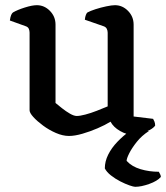

<svg xmlns="http://www.w3.org/2000/svg" viewBox="-20 -520 640 740"><path d="M246 4Q222 4 195.5 -7.5Q169 -19 146 -36Q123 -53 108.5 -69Q94 -85 94 -95V-394Q94 -402 91 -409Q88 -416 79 -419L18 -441Q20 -455 23 -462Q26 -469 30 -472Q47 -482 75.5 -491Q104 -500 122 -500Q151 -500 172.5 -478Q194 -456 194 -425V-123Q205 -114 219.5 -102.5Q234 -91 249.5 -82Q265 -73 276 -73Q288 -73 309 -78.5Q330 -84 353 -93Q376 -102 395 -110V-394Q395 -402 391.5 -409Q388 -416 379 -419L307 -444Q308 -455 311 -462.5Q314 -470 317 -472Q328 -478 348 -484.5Q368 -491 389.5 -495.5Q411 -500 423 -500Q452 -500 473.5 -478Q495 -456 495 -425V-71L570 -62Q572 -59 575 -52Q578 -45 578 -36Q572 -27 557 -19Q542 -11 525 -5.5Q508 0 496 0Q469 0 443 -15Q417 -30 406 -51Q385 -38 356 -25.5Q327 -13 297.5 -4.5Q268 4 246 4ZM501 200Q495 200 479 194.5Q463 189 443.5 179Q424 169 407.5 156Q391 143 384 129Q384 102 397 76Q410 50 432 27Q454 4 479 -14L554 -15Q526 3 507 27Q488 51 478 71Q468 91 468 100Q488 122 521.5 132Q555 142 592 142Q594 145 597 151Q600 157 600 162Q586 178 555 189Q524 200 501 200Z"/></svg>

Font: Texturina Medium
Style: Regular
Weight: 500
Designer: Guillermo Torres Carreño
Foundry: Omnibus-Type
Version: Version 1.003